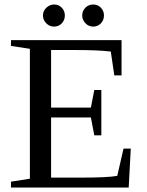

<svg xmlns="http://www.w3.org/2000/svg" viewBox="-20 -833 651 853"><path d="M28.8 -25.9 112.8 -39.1V-616.2L28.8 -628.9V-654.8H520V-498H487.8L472.2 -604Q417.5 -610.8 314 -610.8H207V-355H383.8L398.9 -433.1H430.2V-231.9H398.9L383.8 -311H207V-43.9H335.9Q461.9 -43.9 501 -51.8L528.8 -172.9H561L551.8 0H28.8ZM441.9 -764.2Q441.9 -743.7 428.2 -729.2Q414.6 -714.8 394 -714.8Q373.5 -714.8 359.4 -730Q345.2 -745.1 345.2 -764.2Q345.2 -784.7 359.4 -798.8Q373.5 -813 394 -813Q414.6 -813 428.2 -798.8Q441.9 -784.7 441.9 -764.2ZM268.1 -764.2Q268.1 -743.7 254.4 -729.2Q240.7 -714.8 220.2 -714.8Q200.2 -714.8 185.5 -729.5Q170.9 -744.1 170.9 -764.2Q170.9 -784.7 186 -798.8Q201.2 -813 220.2 -813Q240.7 -813 254.4 -798.8Q268.1 -784.7 268.1 -764.2Z"/></svg>

Font: Liberation Serif
Style: Regular
Weight: 400
Designer: Steve Matteson
Foundry: Ascender Corporation
Version: Version 2.1.5